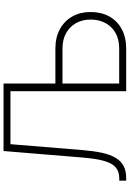

<svg xmlns="http://www.w3.org/2000/svg" viewBox="165 -934 768 1139"><g transform="rotate(-90 549.5 -364.0)"><path d="M47.9 0V-41H62.5Q102.1 -41 126.7 -62.3Q151.4 -83.5 165 -131.6Q178.7 -179.7 185.1 -260.3L223.6 -727.5H591.8V-686.5H264.2L229 -257.3Q223.6 -192.4 213.1 -144Q202.6 -95.7 183.8 -63.7Q165 -31.7 136 -15.9Q106.9 0 64.9 0ZM609.4 -419.9H831.5Q898.4 -419.9 947.3 -392.8Q996.1 -365.7 1022.2 -318.6Q1048.3 -271.5 1048.3 -211.4Q1048.3 -148.4 1022.2 -100.8Q996.1 -53.2 947.3 -26.6Q898.4 0 831.5 0H578.6V-727.5H624V-41.5H831.1Q911.6 -41.5 957.5 -88.9Q1003.4 -136.2 1003.4 -211.9Q1003.4 -259.3 982.7 -296.9Q961.9 -334.5 923.3 -356.2Q884.8 -377.9 831.1 -377.9H609.4Z"/></g></svg>

Font: Inter 20pt ExtraLight
Style: Regular
Weight: 250
Version: Version 4.001;git-66647c0bb